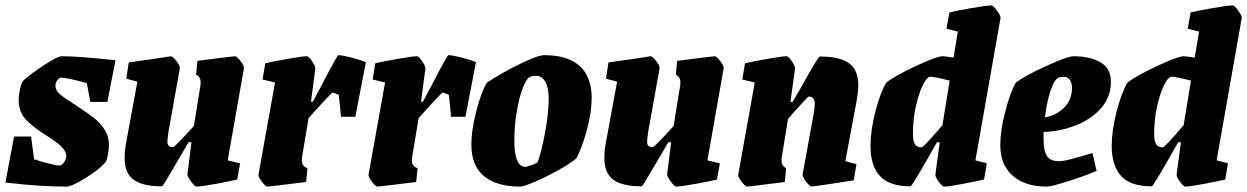

<svg xmlns="http://www.w3.org/2000/svg" viewBox="-20 -681 4612 710"><path d="M383 -145Q383 -132 380 -113.5Q377 -95 371 -82Q347 -54 296 -22.5Q245 9 226 9Q126 9 0 -6L32 -176H95L106 -92Q134 -83 161 -76Q188 -69 200 -69Q208 -69 216.5 -80.5Q225 -92 225 -105Q225 -135 156 -177Q103 -210 76 -238.5Q49 -267 49 -311Q49 -327 53.5 -348.5Q58 -370 65 -382Q95 -409 144 -441Q193 -473 208 -473Q276 -473 407 -458L377 -304H314L301 -374Q225 -394 206 -394Q200 -394 192.5 -385Q185 -376 185 -364Q185 -347 201 -333Q217 -319 251 -298L269 -286Q307 -261 328.5 -244Q350 -227 366.5 -202Q383 -177 383 -145Z M882 -428 822 -88 868 -77 857 -17Q828 -10 775 -0.5Q722 9 706 9Q700 9 686 -10.5Q672 -30 673 -37L688 -155H677L650 -108Q643 -97 612.5 -44.5Q582 8 579 8Q507 8 474 -16.5Q441 -41 441 -95Q441 -125 446 -151L488 -379L447 -390L456 -450L560 -465L612 -473Q619 -473 633 -454.5Q647 -436 645 -428L603 -194Q599 -164 599 -158Q599 -146 604 -141.5Q609 -137 620 -137Q626 -137 697 -215L721 -364Q722 -369 722 -376Q722 -397 705 -405L710 -456Q842 -473 849 -473Q856 -473 870 -454.5Q884 -436 882 -428Z M1333 -451 1294 -249H1241L1233 -330Q1213 -339 1210 -339Q1208 -339 1179 -308Q1150 -277 1121 -244L1097 -100Q1096 -95 1096 -88Q1096 -66 1117 -59L1112 -8Q976 9 969 9Q962 9 948 -9.5Q934 -28 936 -36L997 -376L951 -387L961 -447Q991 -454 1045 -463.5Q1099 -473 1115 -473Q1122 -473 1134.5 -454Q1147 -435 1146 -427L1130 -305H1137L1171 -369Q1227 -477 1231 -477Q1245 -477 1280 -468Q1315 -459 1333 -451Z M1740 -451 1701 -249H1648L1640 -330Q1620 -339 1617 -339Q1615 -339 1586 -308Q1557 -277 1528 -244L1504 -100Q1503 -95 1503 -88Q1503 -66 1524 -59L1519 -8Q1383 9 1376 9Q1369 9 1355 -9.5Q1341 -28 1343 -36L1404 -376L1358 -387L1368 -447Q1398 -454 1452 -463.5Q1506 -473 1522 -473Q1529 -473 1541.5 -454Q1554 -435 1553 -427L1537 -305H1544L1578 -369Q1634 -477 1638 -477Q1652 -477 1687 -468Q1722 -459 1740 -451Z M1723 -147Q1723 -199 1741 -269Q1759 -339 1780 -375Q1834 -411 1901.5 -444Q1969 -477 1993 -477Q2080 -477 2124 -436.5Q2168 -396 2168 -319Q2168 -266 2150 -199.5Q2132 -133 2111 -95Q2087 -75 2042.5 -50.5Q1998 -26 1957 -8.5Q1916 9 1904 9Q1817 9 1770 -29.5Q1723 -68 1723 -147ZM1935 -67Q1943 -69 1952.5 -73Q1962 -77 1968 -81Q1982 -118 1995.5 -190Q2009 -262 2009 -317Q2009 -356 1996.5 -378.5Q1984 -401 1960 -401Q1949 -401 1941 -397Q1928 -393 1914 -357.5Q1900 -322 1891 -269Q1882 -216 1882 -161Q1882 -64 1923 -64Q1926 -64 1935 -67Z M2656 -428 2596 -88 2642 -77 2631 -17Q2602 -10 2549 -0.5Q2496 9 2480 9Q2474 9 2460 -10.5Q2446 -30 2447 -37L2462 -155H2451L2424 -108Q2417 -97 2386.5 -44.5Q2356 8 2353 8Q2281 8 2248 -16.5Q2215 -41 2215 -95Q2215 -125 2220 -151L2262 -379L2221 -390L2230 -450L2334 -465L2386 -473Q2393 -473 2407 -454.5Q2421 -436 2419 -428L2377 -194Q2373 -164 2373 -158Q2373 -146 2378 -141.5Q2383 -137 2394 -137Q2400 -137 2471 -215L2495 -364Q2496 -369 2496 -376Q2496 -397 2479 -405L2484 -456Q2616 -473 2623 -473Q2630 -473 2644 -454.5Q2658 -436 2656 -428Z M3147 -304 3106 -85 3147 -74 3137 -14Q2988 9 2981 9Q2975 9 2961 -9Q2947 -27 2948 -36L2989 -261Q2993 -287 2993 -297Q2993 -324 2971 -324Q2967 -324 2911 -261Q2910 -260 2894 -241L2871 -100Q2870 -96 2870 -89Q2870 -68 2887 -59L2882 -8Q2750 9 2743 9Q2736 9 2722 -9.5Q2708 -28 2710 -36L2771 -376L2725 -387L2735 -447Q2765 -454 2819 -463.5Q2873 -473 2889 -473Q2896 -473 2908.5 -454Q2921 -435 2920 -427L2903 -304H2911L2944 -361Q3006 -472 3011 -472Q3086 -472 3120 -447Q3154 -422 3154 -365Q3154 -344 3147 -304Z M3680 -615 3587 -88 3629 -77 3619 -17Q3588 -10 3537.5 -0.5Q3487 9 3471 9Q3465 9 3451.5 -9Q3438 -27 3439 -36L3455 -155H3445L3435 -138Q3353 8 3347 8Q3268 8 3233.5 -30.5Q3199 -69 3199 -141Q3199 -198 3217 -268Q3235 -338 3257 -375Q3288 -400 3366 -436.5Q3444 -473 3466 -473Q3473 -473 3506 -468L3522 -564L3480 -575L3491 -635Q3519 -642 3574.5 -651.5Q3630 -661 3647 -661Q3653 -661 3667 -641.5Q3681 -622 3680 -615ZM3465 -218 3492 -383Q3428 -399 3418 -397Q3406 -394 3391.5 -364Q3377 -334 3366.5 -286.5Q3356 -239 3356 -187Q3356 -159 3363.5 -147.5Q3371 -136 3388 -136Q3395 -136 3465 -218Z M3839 -193V-169Q3839 -123 3851.5 -104Q3864 -85 3895 -85Q3912 -85 3935 -91Q3958 -97 3984 -104.5Q4010 -112 4020 -115L4035 -49Q3991 -30 3929 -10.5Q3867 9 3851 9Q3771 9 3725 -31Q3679 -71 3679 -145Q3679 -198 3697.5 -269Q3716 -340 3736 -375Q3768 -400 3848 -436.5Q3928 -473 3950 -473Q4010 -473 4049 -451Q4088 -429 4088 -378Q4088 -323 4052.5 -282Q4017 -241 3959.5 -218Q3902 -195 3839 -193ZM3844 -247Q3886 -254 3915 -283Q3944 -312 3944 -356Q3944 -375 3936 -386Q3928 -397 3912 -397Q3905 -397 3897 -395Q3880 -390 3865.5 -347.5Q3851 -305 3844 -247Z M4572 -615 4479 -88 4521 -77 4511 -17Q4480 -10 4429.5 -0.5Q4379 9 4363 9Q4357 9 4343.5 -9Q4330 -27 4331 -36L4347 -155H4337L4327 -138Q4245 8 4239 8Q4160 8 4125.5 -30.5Q4091 -69 4091 -141Q4091 -198 4109 -268Q4127 -338 4149 -375Q4180 -400 4258 -436.5Q4336 -473 4358 -473Q4365 -473 4398 -468L4414 -564L4372 -575L4383 -635Q4411 -642 4466.5 -651.5Q4522 -661 4539 -661Q4545 -661 4559 -641.5Q4573 -622 4572 -615ZM4357 -218 4384 -383Q4320 -399 4310 -397Q4298 -394 4283.5 -364Q4269 -334 4258.5 -286.5Q4248 -239 4248 -187Q4248 -159 4255.5 -147.5Q4263 -136 4280 -136Q4287 -136 4357 -218Z"/></svg>

Font: Grenze ExtraBold
Style: Italic
Weight: 800
Italic angle: -10°
Designer: Renata Polastri
Foundry: Omnibus-Type
Version: Version 1.002; ttfautohint (v1.8)